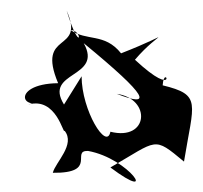

<svg xmlns="http://www.w3.org/2000/svg" viewBox="-20 -822 381 360"><path d="M100 -626C61 -689 174 -675 137 -741C260 -640 266 -620 199 -646C264 -637 259 -557 187 -575C180 -539 133 -615 133 -679ZM33 -626C86 -641 99 -568 101 -577C122 -551 84 -518 79 -498C164 -497 112 -540 145 -539C223 -525 279 -439 187 -508C277 -560 267 -567 325 -519C343 -630 359 -644 285 -662C288 -706 317 -632 233 -710C280 -765 312 -763 207 -722C176 -761 142 -744 112 -766C137 -765 131 -717 105 -802C141 -721 47 -766 89 -666C-5 -665 19 -599 85 -643Z"/></svg>

Font: Charger Distortion
Style: 2
Weight: 400
Designer: Jasper
Foundry: Cannot Into Space Fonts
Version: Version 0.98